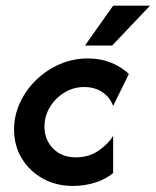

<svg xmlns="http://www.w3.org/2000/svg" viewBox="-20 -630 537 662"><path d="M230.6 11.1Q174.3 11.1 128.5 -13.9Q82.6 -38.9 55.6 -83Q28.5 -127.1 28.5 -183.3Q28.5 -231.9 49 -276Q69.4 -320.1 104.9 -354.5Q140.3 -388.9 186.1 -408.7Q231.9 -428.5 283.3 -428.5Q326.4 -428.5 362.2 -414.2Q397.9 -400 424.3 -375L370.1 -264.6Q359.7 -293.8 333.7 -311.8Q307.6 -329.9 270.1 -329.9Q232.6 -329.9 201.4 -310.4Q170.1 -291 151.7 -260.1Q133.3 -229.2 133.3 -193.8Q133.3 -148.6 162.8 -118.1Q192.4 -87.5 241.7 -87.5Q287.5 -87.5 321.2 -111.5Q354.9 -135.4 370.1 -161.8V-33.3Q343.1 -11.1 306.9 0Q270.8 11.1 230.6 11.1ZM272.9 -472.9 370.1 -610.4H497.2L366.7 -472.9Z"/></svg>

Font: Afacad SemiBold
Style: Italic
Weight: 600
Italic angle: -14°
Designer: Kristian Moeller
Foundry: Dicotype
Version: Version 1.000